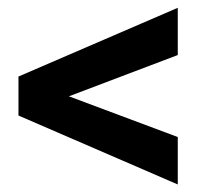

<svg xmlns="http://www.w3.org/2000/svg" viewBox="-20 -558 549 502"><path d="M444.8 -414.1 160.2 -306.2 444.8 -199.7V-75.7L28.3 -255.9V-357.9L444.8 -537.6Z"/></svg>

Font: Vazirmatn UI FD SemiBold
Style: Regular
Weight: 600
Designer: Saber Rastikerdar
Foundry: Saber Rastikerdar
Version: Version 33.003